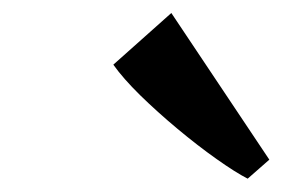

<svg xmlns="http://www.w3.org/2000/svg" viewBox="-20 -876 454 288"><path d="M351.5 -608Q333 -617.5 304.8 -637.5Q276.5 -657.5 246.2 -682.8Q216 -708 190.2 -733.2Q164.5 -758.5 150 -779L237 -856.5L384 -636.5Z"/></svg>

Font: Merriweather 60pt
Style: Bold Italic
Weight: 700
Italic angle: -7.8°
Version: Version 2.101